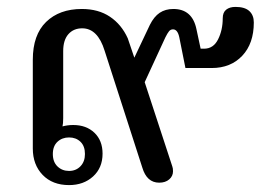

<svg xmlns="http://www.w3.org/2000/svg" viewBox="-20 -526 757 556"><path d="M75 -96V-353Q75 -425 113.5 -462.5Q152 -500 217 -500Q265 -500 298.5 -477.5Q332 -455 350 -415L369 -359L414 -454Q426 -478 442.5 -489Q459 -500 482 -500Q537 -500 549 -441L561 -385H571Q598 -385 611.5 -412Q625 -439 625 -473Q625 -490 635 -498Q645 -506 662 -506Q689 -506 702 -494Q715 -482 715 -461Q715 -400 681.5 -364.5Q648 -329 593 -329H517L499 -419Q494 -441 481 -441Q474 -441 469.5 -435.5Q465 -430 459 -418L399 -288L479 -44Q481 -39 481 -30Q481 -16 470 -6.5Q459 3 441 3Q405 3 392 -41L283 -379Q263 -444 218 -444Q193 -444 178 -427Q163 -410 163 -378V-184Q163 -168 161 -160Q176 -164 192 -164Q230 -164 253.5 -141.5Q277 -119 277 -81Q277 -40 249.5 -15Q222 10 180 10Q132 10 103.5 -19.5Q75 -49 75 -96ZM226 -80Q226 -103 213 -115.5Q200 -128 180 -128Q160 -128 146.5 -115.5Q133 -103 133 -80Q133 -57 146.5 -44Q160 -31 180 -31Q200 -31 213 -44.5Q226 -58 226 -80Z"/></svg>

Font: Maitree Medium
Style: Regular
Weight: 500
Designer: CadsonDemak Team
Foundry: CadsonDemak
Version: Version 1.000